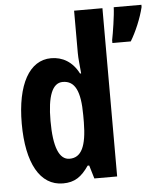

<svg xmlns="http://www.w3.org/2000/svg" viewBox="-54 -807 725 864"><g transform="rotate(-5 308.5 -375.0)"><path d="M196 10C249 10 280 -12 313 -60H320L338 0H441V-760H313V-569C313 -541 317 -516 320 -476H315C287 -531 242 -556 191 -556C93 -556 34 -451 34 -274C34 -96 92 10 196 10ZM617 -750V-760H492C491 -723 478 -642 472 -613V-600H555C580 -641 605 -700 617 -750ZM235 -98C188 -98 164 -157 164 -275C164 -387 187 -445 234 -445C289 -445 313 -397 313 -288V-256C312 -147 288 -98 235 -98Z"/></g></svg>

Font: Noto Sans Malayalam ExtraCondensed
Style: Bold
Weight: 700
Width: 2
Designer: Jelle Bosma - Monotype Design Team
Foundry: Monotype Imaging Inc.
Version: Version 2.104